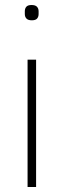

<svg xmlns="http://www.w3.org/2000/svg" viewBox="-20 -746 254 766"><path d="M107 -665Q92 -665 85.5 -672Q79 -679 79 -690V-701Q79 -712 85 -719Q91 -726 106 -726Q121 -726 127.5 -719Q134 -712 134 -701V-690Q134 -679 128 -672Q122 -665 107 -665ZM90 -508H124V0H90Z"/></svg>

Font: IBM Plex Sans Cond ExtLt
Style: Regular
Weight: 200
Width: 3
Designer: Mike Abbink, Paul van der Laan, Pieter van Rosmalen
Foundry: Bold Monday
Version: Version 1.3